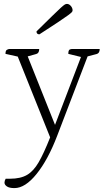

<svg xmlns="http://www.w3.org/2000/svg" viewBox="-20 -694 534 984"><path d="M54 270Q28 270 15.5 261.5Q3 253 3 242Q3 233 9 222H31Q85 222 118.5 202.5Q152 183 178.5 137Q205 91 237 10L71 -404L8 -418Q8 -430 11.5 -435Q15 -440 26 -443H181Q181 -421 165 -417L122 -405L262 -54L395 -402L330 -418Q330 -431 333.5 -436.5Q337 -442 348 -443H491Q491 -421 475 -417L429 -405L273 2Q226 125 167.5 197.5Q109 270 54 270ZM182 -518Q167 -518 167 -533Q219 -584 248.5 -613Q278 -642 292.5 -655Q307 -668 312.5 -671Q318 -674 323 -674Q334 -674 343 -663.5Q352 -653 352 -641Q352 -636 348 -631.5Q344 -627 328.5 -615.5Q313 -604 278.5 -581Q244 -558 182 -518Z"/></svg>

Font: Petrona ExtraLight
Style: Regular
Weight: 200
Designer: Ringo R. Seeber
Foundry: Ringo R. Seeber
Version: Version 2.001; ttfautohint (v1.8.3)